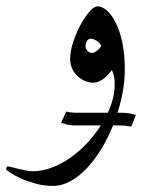

<svg xmlns="http://www.w3.org/2000/svg" viewBox="-68 -302 455 614"><path d="M351.6 103Q344.7 101.6 334.5 100.3Q324.2 99.1 309.6 99.1H293.5Q277.8 138.7 256.3 173.8Q234.9 209 210.2 235.4Q185.5 261.7 157.7 277.1Q129.9 292.5 101.6 292.5Q71.8 292.5 44.7 284.9Q17.6 277.3 -2.9 267.8Q-23.4 258.3 -35.9 249.8Q-48.3 241.2 -48.3 239.3Q-48.3 236.3 -46.6 233.2Q-44.9 230 -43 230Q-41 230 -31.5 232.4Q-22 234.9 -9.8 237.8Q2.4 240.7 15.1 243.2Q27.8 245.6 36.1 245.6Q66.4 245.6 97.7 233.9Q128.9 222.2 157.5 202.1Q186 182.1 210.7 155.5Q235.4 128.9 254.4 99.1H171.9Q157.2 99.1 146 96.2Q134.8 93.3 127.4 90.8L143.6 54.7Q150.4 56.6 159.9 57.6Q169.4 58.6 184.6 58.6H276.9Q287.6 35.2 293.2 12.5Q298.8 -10.3 298.8 -32.2Q298.8 -47.9 296.4 -58.6Q293.9 -69.3 290 -78.1Q285.2 -71.8 278.8 -64.5Q272.5 -57.1 264.6 -51Q256.8 -44.9 247.8 -41.3Q238.8 -37.6 228.5 -37.6Q216.3 -37.6 203.4 -43.2Q190.4 -48.8 179.9 -58.6Q169.4 -68.4 162.8 -82.5Q156.2 -96.7 156.2 -112.8Q156.2 -137.7 165.8 -167Q175.3 -196.3 189.2 -221.9Q203.1 -247.6 218 -264.6Q232.9 -281.7 244.1 -281.7Q258.3 -281.7 273.4 -268.8Q288.6 -255.9 301.8 -230.2Q314.9 -204.6 323 -166.7Q331.1 -128.9 331.1 -79.1Q331.1 -46.9 325.2 -12Q319.3 22.9 307.6 58.6H321.3Q336.4 58.6 347.2 60.8Q357.9 63 366.7 65.9ZM255.9 -156.2Q249 -167 239.5 -172.6Q230 -178.2 223.6 -178.2Q214.4 -178.2 210 -170.7Q205.6 -163.1 205.6 -152.3Q205.6 -147.5 211.4 -140.1Q217.3 -132.8 226.1 -132.8Q232.9 -132.8 242.4 -140.1Q252 -147.5 255.9 -156.2Z"/></svg>

Font: Kitab
Style: Regular
Weight: 400
Designer: SIL International
Foundry: Khaled Hosny
Version: Version 1.000